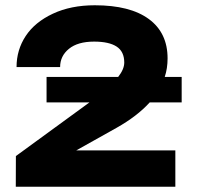

<svg xmlns="http://www.w3.org/2000/svg" viewBox="-20 -705 753 725"><path d="M39.6 0 40 -115.7 317.9 -318.4H155.8V-414.6H426.3Q449.2 -443.8 449.2 -468.8Q449.2 -510.3 420.4 -529.1Q391.6 -547.9 335.4 -547.9Q273.9 -547.9 240.5 -520.8Q207 -493.7 207 -451.7H42.5Q42.5 -516.6 77.1 -569.1Q111.8 -621.6 179.7 -653.3Q247.6 -685.1 337.9 -685.1Q471.2 -685.1 542 -633.1Q612.8 -581.1 612.8 -484.4Q612.8 -446.8 602.1 -414.6H666V-318.4H545.4Q498 -266.1 419.9 -222.2L268.1 -137.2H642.1V0Z"/></svg>

Font: Bert Sans Black
Style: Regular
Weight: 900
Designer: Christian Robertson, Adam Twardoch, & Cristiano Sobral
Foundry: Google
Version: Version 12.135;January 10, 2020;FontCreator 12.0.0.2547 64-b